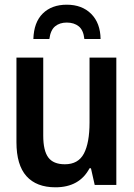

<svg xmlns="http://www.w3.org/2000/svg" viewBox="-20 -787 570 817"><path d="M216 10Q135 10 92.5 -37.5Q50 -85 50 -182V-542H164V-210Q164 -146 185.5 -117Q207 -88 256 -88Q313 -88 337 -133.5Q361 -179 361 -266V-542H475V0H383L367 -71H361Q318 10 216 10ZM264 -767Q329 -767 368 -728Q407 -689 408 -621H339Q335 -659 315 -675Q295 -691 264 -691Q234 -691 214.5 -675Q195 -659 190 -621H122Q124 -692 162 -729.5Q200 -767 264 -767Z"/></svg>

Font: Noto Sans Mono Condensed SemiBold
Style: Regular
Weight: 600
Width: 3
Designer: Monotype Design Team
Foundry: Monotype Imaging Inc.
Version: Version 2.014